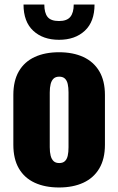

<svg xmlns="http://www.w3.org/2000/svg" viewBox="-20 -819 523 849"><path d="M241 10Q179 10 133.5 -11Q88 -32 63.5 -74Q39 -116 39 -179V-399Q39 -462 63.5 -504Q88 -546 133.5 -567Q179 -588 241 -588Q303 -588 348.5 -567Q394 -546 419 -504Q444 -462 444 -399V-179Q444 -116 419 -74Q394 -32 348.5 -11Q303 10 241 10ZM242 -98Q258 -98 267 -106.5Q276 -115 279.5 -130.5Q283 -146 283 -168V-410Q283 -432 279.5 -447.5Q276 -463 267 -471.5Q258 -480 242 -480Q226 -480 217 -471.5Q208 -463 204 -447.5Q200 -432 200 -410V-168Q200 -146 204 -130.5Q208 -115 217 -106.5Q226 -98 242 -98ZM241 -643Q170 -643 127 -683Q84 -723 84 -799H176Q176 -762 190.5 -744Q205 -726 241 -726Q276 -726 291 -744.5Q306 -763 306 -799H398Q398 -723 355 -683Q312 -643 241 -643Z"/></svg>

Font: Oswald
Style: Bold
Weight: 700
Designer: Vernon Adams
Foundry: Vernon Adams
Version: Version 4.103;gftools[0.9.33.dev8+g029e19f]